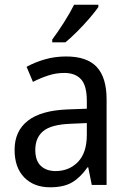

<svg xmlns="http://www.w3.org/2000/svg" viewBox="-20 -786 548 816"><path d="M261 -546Q350 -546 391.5 -501Q433 -456 433 -364V0H370L355 -75H352Q322 -32 286.5 -11Q251 10 193 10Q124 10 83 -32Q42 -74 42 -149Q42 -229 98.5 -273Q155 -317 269 -321L349 -324V-357Q349 -422 324.5 -449Q300 -476 253 -476Q218 -476 184.5 -465Q151 -454 120 -438L93 -502Q127 -521 170 -533.5Q213 -546 261 -546ZM281 -260Q198 -257 164 -229Q130 -201 130 -149Q130 -103 153.5 -81Q177 -59 216 -59Q274 -59 311.5 -98Q349 -137 349 -213V-263ZM398 -756Q385 -737 360.5 -708.5Q336 -680 308 -652Q280 -624 258 -606H202V-618Q226 -650 252 -691Q278 -732 295 -766H398Z"/></svg>

Font: Noto Sans Thai SemCond
Style: Regular
Weight: 400
Width: 4
Designer: Monotype Design Team
Foundry: Monotype Imaging Inc.
Version: Version 2.002; ttfautohint (v1.8.4.7-5d5b)